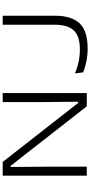

<svg xmlns="http://www.w3.org/2000/svg" viewBox="366 -1046 686 1459"><g transform="rotate(-90 709.5 -316.0)"><path d="M209 -639 657.5 -65.5H666.5L664 -330V-639H732.5V0H631.5L179.5 -578.5H170.5L173 -283.5V0H104.5V-639ZM1069 6.5Q1020.5 6.5 974 -2.8Q927.5 -12 889.5 -28L882 -90Q923.5 -72 969.2 -62.2Q1015 -52.5 1062.5 -52.5Q1166 -52.5 1208.8 -99.5Q1251.5 -146.5 1251.5 -243V-639H1320V-240.5Q1320 -117.5 1263 -55.5Q1206 6.5 1069 6.5Z"/></g></svg>

Font: Anek Latin Expanded Light
Style: Regular
Weight: 300
Width: 7
Designer: Yesha Goshar
Foundry: Ek Type
Version: Version 1.003